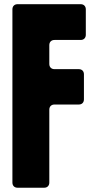

<svg xmlns="http://www.w3.org/2000/svg" viewBox="-20 -879 439 899"><path d="M62.5 0Q51.3 0 44.7 -6.6Q38.1 -13.2 38.1 -24.4V-835Q38.1 -846.2 44.7 -852.8Q51.3 -859.4 62.5 -859.4H357.4Q368.7 -859.4 375.2 -852.8Q381.8 -846.2 381.8 -835V-716.3Q381.8 -705.1 375.2 -698.5Q368.7 -691.9 357.4 -691.9H235.4Q224.1 -691.9 217.5 -685.3Q210.9 -678.7 210.9 -667.5V-579.6Q210.9 -568.4 217.5 -561.8Q224.1 -555.2 235.4 -555.2H348.6Q359.9 -555.2 366.5 -548.6Q373 -542 373 -530.8V-414.1Q373 -402.8 366.5 -396.2Q359.9 -389.6 348.6 -389.6H235.4Q224.1 -389.6 217.5 -383.1Q210.9 -376.5 210.9 -365.2V-24.4Q210.9 -13.2 204.3 -6.6Q197.8 0 186.5 0Z"/></svg>

Font: Fz Anton Round
Style: Regular
Weight: 400
Designer: Vernon Adams
Foundry: Vernon Adams
Version: Version 2.0 Mod + VH boi FontZin